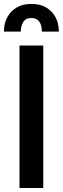

<svg xmlns="http://www.w3.org/2000/svg" viewBox="-26 -938 314 958"><path d="M189.9 -710.9V0H71.3V-710.9ZM267.6 -780.3H183.1Q183.1 -798.3 178.2 -813.7Q173.3 -829.1 161.6 -838.6Q149.9 -848.1 130.4 -848.1Q102.1 -848.1 89.8 -827.6Q77.6 -807.1 77.6 -780.3H-6.3Q-6.3 -821.3 10.5 -852.3Q27.3 -883.3 57.9 -900.9Q88.4 -918.5 130.4 -918.5Q193.8 -918.5 230.7 -879.9Q267.6 -841.3 267.6 -780.3Z"/></svg>

Font: Roboto Condensed Medium
Style: Regular
Weight: 500
Designer: Christian Robertson
Foundry: Google
Version: Version 3.0